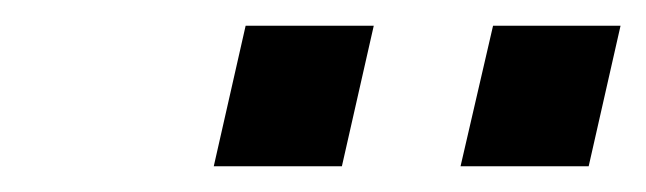

<svg xmlns="http://www.w3.org/2000/svg" viewBox="-20 -710 505 150"><path d="M147 -580.1 171.9 -689.9H272L247.1 -580.1ZM339.8 -580.1 365.2 -689.9H464.8L439.9 -580.1Z"/></svg>

Font: HK Grotesk Legacy
Style: Bold Italic
Weight: 700
Italic angle: -13°
Designer: Alfredo Marco Pradil
Foundry: Hanken Design Co.
Version: Version 2.022;PS 002.022;hotconv 1.0.88;makeotf.lib2.5.64775